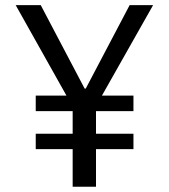

<svg xmlns="http://www.w3.org/2000/svg" viewBox="-20 -708 640 728"><path d="M560.5 -688.5 366.5 -345.5H486V-286.5H344V-201H486V-142.5H344V0H255.5V-142.5H115.5V-201H255.5V-286.5H115.5V-345.5H232L39.5 -688.5H134.5L301 -372H305L471.5 -688.5Z"/></svg>

Font: Fast_Mono
Style: Regular
Weight: 400
Monospace: yes
Designer: Carrois Corporate, Edenspiekermann AG, Nikita Prokopov
Foundry: Carrois Corporate, Edenspiekermann AG, Nikita Prokopov
Version: Version 5.002